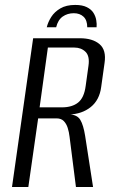

<svg xmlns="http://www.w3.org/2000/svg" viewBox="-20 -743 454 763"><path d="M278.9 -723.4Q307.5 -723.4 325.1 -714.5Q342.8 -705.7 351.4 -691.9Q360 -678.1 362.5 -662.8Q365.1 -647.5 363.8 -634.6H326.7Q326.8 -662.6 312 -676.6Q297.1 -690.5 273.3 -690.5Q248 -690.5 229 -677.1Q210.1 -663.6 203.2 -634.6H165.8Q170.8 -655.3 183.6 -675.6Q196.4 -695.8 219.8 -709.6Q243.1 -723.4 278.9 -723.4ZM27.7 0 111.7 -591H297.6Q348 -591 375.6 -567.5Q403.2 -544 395.5 -492.8L382.1 -397.2Q375.4 -345.6 340.6 -317.6Q305.9 -289.6 253.3 -287.8L254 -288.7Q286.6 -287.4 299 -266.9Q311.4 -246.4 318.3 -203.3L349.8 0H281.8L256.5 -199Q254.4 -218 249.1 -234.6Q243.9 -251.2 233.5 -261.9Q223.1 -272.6 204.4 -272.6H131.6L92.6 0ZM137.4 -316.4H226Q266.8 -316.4 290.6 -335.6Q314.4 -354.8 320.5 -401.7L331.6 -481.7Q337.1 -520 319.9 -537Q302.7 -554 275.5 -554H170.3Z"/></svg>

Font: Alumni Sans Thin
Style: Italic
Weight: 100
Italic angle: -8°
Designer: Robert E. Leuschke
Foundry: Robert E. Leuschke
Version: Version 1.016